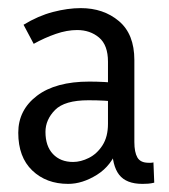

<svg xmlns="http://www.w3.org/2000/svg" viewBox="-20 -799 416 473"><path d="M256 -439 271 -436Q255 -391 219 -368.5Q183 -346 148 -346Q94 -346 59.5 -379Q25 -412 25 -472Q25 -528 71 -563Q117 -598 200 -598Q218 -598 237 -597Q256 -596 273 -592V-546Q255 -550 237 -551Q219 -552 198 -552Q139 -552 115.5 -528Q92 -504 92 -474Q92 -439 110.5 -419.5Q129 -400 160 -400Q179 -400 199 -410Q219 -420 232.5 -441Q246 -462 246 -494V-647Q246 -688 224 -706.5Q202 -725 170 -725Q145 -725 117.5 -715.5Q90 -706 63 -691L38 -738Q74 -760 110.5 -769.5Q147 -779 179 -779Q235 -779 273 -747Q311 -715 311 -651V-449Q311 -424 318.5 -411Q326 -398 346 -398Q348 -398 351.5 -398Q355 -398 358 -399L360 -349Q352 -347 345 -346.5Q338 -346 331 -346Q291 -346 273.5 -368.5Q256 -391 256 -439Z"/></svg>

Font: Yaldevi
Style: Regular
Weight: 400
Designer: Sol Matas, Rajitha Manaperi, Kosala Senevirathne
Foundry: Mooniak
Version: Version 1.100